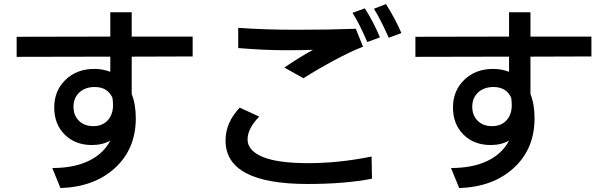

<svg xmlns="http://www.w3.org/2000/svg" viewBox="-20 -871 3040 963"><path d="M63.5 -585.9V-686.5L533.2 -687.5V-809.6H640.6V-687.5H946.3V-587.9L640.6 -586.9V-399.4Q661.1 -347.7 661.1 -277.3Q661.1 -125 557.6 -29.3Q454.1 66.4 283.2 72.3L242.2 -28.3Q350.6 -28.3 424.8 -64Q499 -99.6 533.2 -166Q494.1 -143.6 441.4 -143.6Q357.4 -143.6 304.7 -195.8Q252 -248 252 -332Q252 -416 308.6 -470.7Q365.2 -525.4 453.1 -525.4Q496.1 -525.4 533.2 -510.7V-586.9ZM546.9 -344.7Q546.9 -361.3 543.9 -380.9Q519.5 -434.6 455.1 -434.6Q407.2 -434.6 377.9 -407.2Q348.6 -379.9 348.6 -335.9Q348.6 -292 376 -265.1Q403.3 -238.3 448.2 -238.3Q493.2 -238.3 520 -267.1Q546.9 -295.9 546.9 -344.7Z M1111.3 -166Q1111.3 -256.8 1182.6 -331.1L1280.3 -286.1Q1221.7 -226.6 1221.7 -171.4Q1221.7 -116.2 1296.4 -84.5Q1371.1 -52.7 1525.9 -52.7Q1680.7 -52.7 1843.8 -85.9L1845.7 25.4Q1709 51.8 1523.4 51.8Q1111.3 51.8 1111.3 -166ZM1174.8 -629.9V-731.4Q1305.7 -721.7 1468.3 -721.7Q1630.9 -721.7 1764.6 -726.6L1800.8 -636.7Q1741.2 -614.3 1654.3 -567.4Q1567.4 -520.5 1502 -478.5L1406.2 -532.2Q1480.5 -583 1549.8 -621.1Q1506.8 -619.1 1408.2 -619.1Q1309.6 -619.1 1174.8 -629.9ZM1748 -806.6 1809.6 -829.1Q1850.6 -766.6 1885.7 -683.6L1822.3 -660.2Q1781.2 -754.9 1748 -806.6ZM1855.5 -827.1 1916 -850.6Q1964.8 -772.5 1993.2 -705.1L1929.7 -681.6Q1891.6 -768.6 1855.5 -827.1Z M2063.5 -585.9V-686.5L2533.2 -687.5V-809.6H2640.6V-687.5H2946.3V-587.9L2640.6 -586.9V-399.4Q2661.1 -347.7 2661.1 -277.3Q2661.1 -125 2557.6 -29.3Q2454.1 66.4 2283.2 72.3L2242.2 -28.3Q2350.6 -28.3 2424.8 -64Q2499 -99.6 2533.2 -166Q2494.1 -143.6 2441.4 -143.6Q2357.4 -143.6 2304.7 -195.8Q2252 -248 2252 -332Q2252 -416 2308.6 -470.7Q2365.2 -525.4 2453.1 -525.4Q2496.1 -525.4 2533.2 -510.7V-586.9ZM2546.9 -344.7Q2546.9 -361.3 2543.9 -380.9Q2519.5 -434.6 2455.1 -434.6Q2407.2 -434.6 2377.9 -407.2Q2348.6 -379.9 2348.6 -335.9Q2348.6 -292 2376 -265.1Q2403.3 -238.3 2448.2 -238.3Q2493.2 -238.3 2520 -267.1Q2546.9 -295.9 2546.9 -344.7Z"/></svg>

Font: GenEi M Gothic v2 Medium
Style: Regular
Weight: 500
Version: Version 2.0